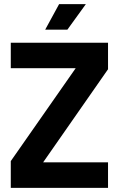

<svg xmlns="http://www.w3.org/2000/svg" viewBox="-20 -906 579 926"><path d="M32 0H501V-123H188L501 -572V-700H32V-577H345L32 -129ZM198 -763H305L394 -886H265Z"/></svg>

Font: Vanilla Cream Black
Style: Regular
Weight: 900
Designer: Jeremy Tribby, Jinavaṁso
Foundry: Tribby Type
Version: Version 1.422;Glyphs 3.1.2 (3151)